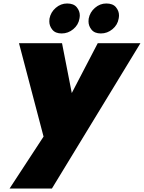

<svg xmlns="http://www.w3.org/2000/svg" viewBox="-20 -812 826 1102"><path d="M786 -564 278 270H35L230 -28L89 -564H336L392 -278L541 -564ZM334 -620Q298 -620 280.5 -641.5Q263 -663 263 -689Q263 -697 264 -705Q271 -742 300 -767Q329 -792 365 -792Q403 -792 420.5 -770.5Q438 -749 438 -724Q438 -715 436 -705Q430 -669 400.5 -644.5Q371 -620 334 -620ZM559 -620Q523 -620 505.5 -641.5Q488 -663 488 -689Q488 -697 489 -705Q496 -742 525 -767Q554 -792 590 -792Q628 -792 645.5 -770.5Q663 -749 663 -724Q663 -715 661 -705Q655 -669 625.5 -644.5Q596 -620 559 -620Z"/></svg>

Font: Fz Poppins Black
Style: Italic
Weight: 900
Italic angle: -10°
Designer: Ninad Kale (Devanagari), Jonny Pinhorn (Latin)
Foundry: Indian Type Foundry
Version: Vit hóa bi Vntype.Com & FontZin.Com